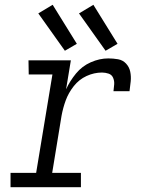

<svg xmlns="http://www.w3.org/2000/svg" viewBox="-20 -782 616 802"><path d="M24 0H318V-60H198L237 -298Q243 -331 254.5 -362.5Q266 -394 288 -422Q310 -450 341.5 -464.5Q373 -479 406 -479Q420 -479 433.5 -474.5Q447 -470 452.5 -457Q458 -444 457 -430Q456 -416 454 -401H521Q524 -422 526 -442.5Q528 -463 524 -482.5Q520 -502 506.5 -516.5Q493 -531 473 -534.5Q453 -538 432 -538Q396 -538 359.5 -522Q323 -506 297.5 -475Q272 -444 256 -409L276 -530H99L100 -471H199L131 -60H24ZM421 -570 471 -599 370 -762 310 -726ZM251 -570 301 -599 200 -762 140 -726Z"/></svg>

Font: Iosevka Sparkle Light Oblique
Style: Regular
Weight: 300
Italic angle: -9°
Designer: Belleve Invis
Foundry: Belleve Invis
Version: Version 4.5.0; ttfautohint (v1.8.3)